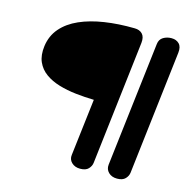

<svg xmlns="http://www.w3.org/2000/svg" viewBox="-137 -1145 1310 1287"><g transform="rotate(15 518.0 -502.0)"><path d="M529.5 0Q493 0 470.5 -21.8Q448 -43.5 452.5 -75.5L499.5 -470Q436 -471.5 373 -478.5Q310 -485.5 254.8 -502Q199.5 -518.5 158.8 -547.8Q118 -577 98 -622.2Q78 -667.5 86.5 -732.5Q96.5 -806 142 -858.5Q187.5 -911 261.5 -943.8Q335.5 -976.5 431.8 -991.2Q528 -1006 640 -1004Q674.5 -1004 694 -983.5Q713.5 -963 709 -921.5L608 -62.5Q605.5 -39 587.2 -19.5Q569 0 529.5 0ZM786 0Q748.5 0 726.5 -21.8Q704.5 -43.5 708 -75.5L810.5 -940Q814 -973.5 839.5 -988.8Q865 -1004 896 -1004Q930 -1004 950 -983.5Q970 -963 965 -921.5L864 -62.5Q861.5 -39 843 -19.5Q824.5 0 786 0Z"/></g></svg>

Font: Edu SA Hand
Style: Regular
Weight: 400
Designer: Tina and Corey Anderson, Eben Sorkin, Mirko Velimirovic
Foundry: Google for Education
Version: Version 2.000